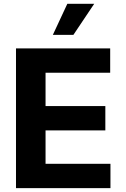

<svg xmlns="http://www.w3.org/2000/svg" viewBox="-20 -979 653 999"><path d="M63.2 0H554.7V-126.8H217V-300.4H528.1V-427.2H217V-600.5H553.3V-727.3H63.2ZM361.9 -797.6 470.2 -959.2H330.3L255 -797.6Z"/></svg>

Font: Inter-Hewn
Style: Bold
Weight: 700
Designer: Rasmus Andersson
Foundry: rsms
Version: Version 3.012;git-f93a4a705